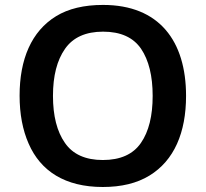

<svg xmlns="http://www.w3.org/2000/svg" viewBox="-20 -745 830 775"><path d="M731 -357.9C731 -579.6 622.6 -725.1 396 -725.1C319.3 -725.1 255.9 -710 206.5 -679.7C106.9 -618.7 59.1 -505.9 59.1 -358.9C59.1 -285.2 71.3 -220.2 95.7 -165C144 -54.2 242.7 9.8 395 9.8C470.2 9.8 532.7 -5.4 583 -36.1C683.1 -97.2 731 -210 731 -357.9ZM193.8 -357.9C193.8 -438.5 210 -502 242.7 -548.3C274.9 -594.2 326.2 -617.2 396 -617.2C466.8 -617.2 517.6 -594.2 549.3 -548.3C580.6 -502 596.2 -438.5 596.2 -357.9C596.2 -277.3 580.6 -213.9 548.8 -168C517.1 -122.1 465.8 -99.1 395 -99.1C325.2 -99.1 273.9 -122.1 242.2 -168C210 -213.9 193.8 -277.3 193.8 -357.9Z"/></svg>

Font: Noto Reveo Sans
Style: Regular
Weight: 600
Designer: Monotype Design Team
Foundry: Monotype Imaging Inc.
Version: Version 2.007